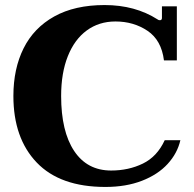

<svg xmlns="http://www.w3.org/2000/svg" viewBox="-20 -730 766 760"><path d="M33 -350Q33 -458 73.5 -539Q114 -620 195 -665Q276 -710 394 -710Q515 -710 604 -653Q607 -650 613 -650Q621 -650 621 -659V-705H680V-491H629Q619 -571 564 -608Q509 -645 437 -645Q372 -645 323.5 -609.5Q275 -574 248.5 -507.5Q222 -441 222 -350Q222 -210 273.5 -132.5Q325 -55 420 -55Q489 -55 545.5 -82.5Q602 -110 632 -175H694Q682 -123 643.5 -81Q605 -39 542 -14.5Q479 10 397 10Q218 10 125.5 -86.5Q33 -183 33 -350Z"/></svg>

Font: Taviraj
Style: Bold
Weight: 700
Designer: Katatrad Team
Foundry: CadsonDemak
Version: Version 1.001